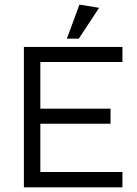

<svg xmlns="http://www.w3.org/2000/svg" viewBox="-20 -800 584 820"><path d="M452.1 -335.9Q377 -335.9 152.3 -335.9Q152.3 -385.7 152.3 -535.2Q240.2 -535.2 502.9 -535.2Q502.9 -550.8 502.9 -599.6Q397.5 -599.6 82 -599.6Q82 -581.1 82 -524.4Q82 -393.6 82 0Q187.5 0 502.9 0Q502.9 -16.6 502.9 -65.4Q415 -65.4 152.3 -65.4Q152.3 -116.2 152.3 -271.5Q226.6 -271.5 452.1 -271.5Q452.1 -287.1 452.1 -335.9ZM403.3 -766.6Q381.8 -770.5 319.3 -780.3Q305.7 -744.1 265.6 -634.8Q278.3 -634.8 316.4 -634.8Q337.9 -668 403.3 -766.6Z"/></svg>

Font: TextaAlt
Style: Regular
Weight: 400
Designer: Daniel Hernandez & Miguel Hernandez
Version: Version 1.005;com.myfonts.easy.latinotype.texta.alt-regular.